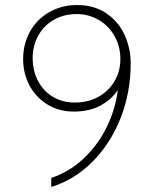

<svg xmlns="http://www.w3.org/2000/svg" viewBox="-20 -732 622 764"><path d="M184 -24Q256 -48 312.5 -101Q369 -154 404 -225Q439 -296 449 -374Q423 -335 379 -311.5Q335 -288 273 -288Q216 -288 170 -315.5Q124 -343 98 -391Q72 -439 72 -497Q72 -557 99.5 -606.5Q127 -656 176.5 -684Q226 -712 287 -712Q354 -712 402.5 -679.5Q451 -647 475.5 -593.5Q500 -540 500 -480Q500 -364 460 -262.5Q420 -161 348.5 -89Q277 -17 184 12ZM459 -497Q459 -547 436 -588Q413 -629 373 -652.5Q333 -676 285 -676Q234 -676 194 -653Q154 -630 132 -590Q110 -550 110 -502Q110 -451 131 -410.5Q152 -370 190 -347Q228 -324 278 -324Q331 -324 372 -347Q413 -370 436 -409.5Q459 -449 459 -497Z"/></svg>

Font: Overpass Thin
Style: Regular
Weight: 100
Designer: Delve Withrington, Thomas Jockin
Foundry: Delve Fonts
Version: Version 3.000;DELV;Overpass